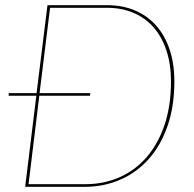

<svg xmlns="http://www.w3.org/2000/svg" viewBox="-20 -720 748 740"><path d="M14 -361H121L163 -700H393Q452 -700 500 -679.8Q548 -659.5 581.8 -621.5Q615.5 -583.5 633.8 -529Q652 -474.5 652 -406Q652 -310.5 626 -235.2Q600 -160 553.8 -107.8Q507.5 -55.5 444.2 -27.8Q381 0 307 0H77L120 -351H13ZM639 -406Q639 -472.5 621.5 -525.2Q604 -578 571.8 -614.8Q539.5 -651.5 493.8 -670.8Q448 -690 392 -690H173L132.5 -361H328L327 -351H131.5L90 -10H308Q379 -10 439.8 -36.5Q500.5 -63 544.8 -113.8Q589 -164.5 614 -238.2Q639 -312 639 -406Z"/></svg>

Font: Lato Hairline
Style: Italic
Weight: 100
Italic angle: -7°
Designer: Lukasz Dziedzic
Foundry: tyPoland Lukasz Dziedzic
Version: Version 2.007; 2014-02-27